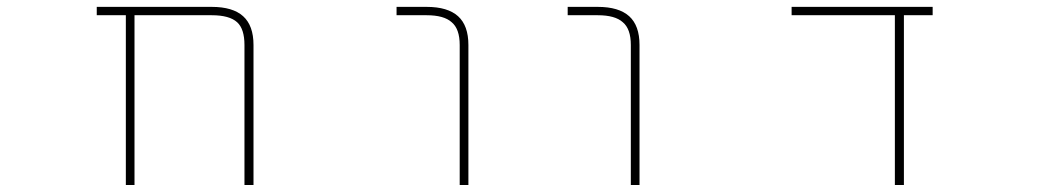

<svg xmlns="http://www.w3.org/2000/svg" viewBox="-20 -564 3040 561"><path d="M694.3 -23.4V-432.6Q694.3 -479.5 672.9 -499Q650.4 -519.5 598.6 -519.5H373V-23.4H347.7V-519.5H262.7V-543.9H598.6Q660.2 -543.9 690.4 -516.6Q720.7 -489.3 720.7 -432.6V-23.4Z M1323.2 -23.4V-432.6Q1323.2 -479.5 1299.8 -499Q1277.3 -519.5 1226.6 -519.5H1138.7V-543.9H1226.6Q1288.1 -543.9 1318.4 -516.6Q1348.6 -489.3 1348.6 -432.6V-23.4Z M1823.2 -23.4V-432.6Q1823.2 -479.5 1799.8 -499Q1777.3 -519.5 1726.6 -519.5H1638.7V-543.9H1726.6Q1788.1 -543.9 1818.4 -516.6Q1848.6 -489.3 1848.6 -432.6V-23.4Z M2594.7 -23.4V-519.5H2293V-543.9H2705.1V-519.5H2621.1V-23.4Z"/></svg>

Font: Mgen+ 1mn thin
Style: Regular
Weight: 100
Designer: [Source Han Sans]
Ryoko NISHIZUKA  (kana & ideographs); Paul D. Hunt (Latin, Greek & Cyrillic); Wenlong ZHANG  (bopomofo
Version: Version 1.059.20150602